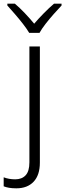

<svg xmlns="http://www.w3.org/2000/svg" viewBox="-72 -785 355 1045"><path d="M17 240Q-6 240 -23 237Q-40 234 -52 229V180Q-24 191 11 191Q47 191 67.5 169Q88 147 88 99V-532H145V100Q145 168 111 204Q77 240 17 240ZM87 -606Q74 -628 53 -655Q32 -682 9 -708.5Q-14 -735 -32 -755V-765H9Q36 -742 63.5 -713Q91 -684 114 -656Q138 -684 166.5 -713Q195 -742 222 -765H263V-755Q244 -735 220.5 -708.5Q197 -682 176 -655Q155 -628 143 -606Z"/></svg>

Font: Noto Sans Light
Style: Regular
Weight: 300
Designer: Monotype Design Team
Foundry: Monotype Imaging Inc.
Version: Version 2.007